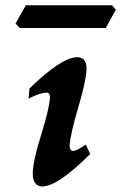

<svg xmlns="http://www.w3.org/2000/svg" viewBox="-20 -692 453 718"><path d="M137.2 5.4Q102.5 2.9 102.5 -43Q102.5 -87.4 133.3 -185.8Q164.1 -284.2 167 -327.6Q167 -344.7 155.3 -345.7Q130.4 -345.7 86.9 -323.2L90.3 -361.3Q210.4 -478 269 -478Q303.7 -478 303.7 -434.1Q301.8 -388.2 272.7 -290.3Q243.7 -192.4 240.2 -148.4Q240.2 -128.4 252.9 -127.4Q266.1 -127.4 300.8 -151.4L317.4 -116.2Q195.8 5.4 137.2 5.4ZM375.5 -587.4H53.7L38.1 -604L76.7 -672.4H398.4L413.1 -655.8Z"/></svg>

Font: Kelvinch
Style: Bold Italic
Weight: 700
Italic angle: -10°
Designer: Paul James Miller
Foundry: High-Logic / Made with FontCreator
Version: Version 3.30 September 23, 2016